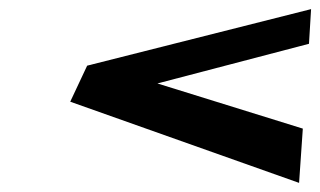

<svg xmlns="http://www.w3.org/2000/svg" viewBox="-20 -537 702 421"><path d="M171.1 -393 134 -314 635.8 -136 644 -255 325.2 -354 657.5 -441 662.1 -517Z"/></svg>

Font: Hussar Milosc
Style: Obl
Weight: 700
Foundry: Cannot Into Space Fonts
Version: Version 1.02